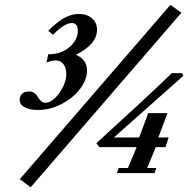

<svg xmlns="http://www.w3.org/2000/svg" viewBox="-20 -717 784 795"><path d="M106.9 58.6 62 24.9 685.5 -696.8 731 -664.1ZM137.7 -261.7Q102.5 -261.7 82 -272.7Q61.5 -283.7 61.5 -303.7Q61.5 -318.4 71.3 -328.4Q81.1 -338.4 100.1 -338.4Q122.6 -338.4 136.2 -316.4Q150.4 -291.5 167 -291.5Q196.3 -291.5 225.3 -331.8Q254.4 -372.1 254.4 -410.6Q254.4 -436 242.7 -451.4Q231 -466.8 210.9 -466.8Q195.8 -466.8 172.4 -458.5L179.7 -492.2Q233.4 -492.2 267.8 -522Q302.2 -551.8 302.2 -589.4Q302.2 -621.6 277.3 -621.6Q247.6 -621.6 199.2 -573.2L179.7 -589.4Q216.3 -626 246.1 -642.6Q275.9 -659.2 306.6 -659.2Q339.8 -659.2 360.8 -641.1Q381.8 -623 381.8 -593.8Q381.8 -533.7 294.4 -490.2Q340.3 -470.7 340.3 -425.3Q340.3 -386.7 311.3 -348.6Q282.2 -310.5 234.6 -286.1Q187 -261.7 137.7 -261.7ZM463.9 0 471.2 -21.5H509.8L545.9 -107.9H391.6L378.9 -124L543.5 -274.9Q644 -367.7 691.4 -414.1H733.9L739.3 -403.3L451.7 -147.9H556.2L593.8 -248.5H673.3L635.7 -147.9H678.2L665.5 -107.9H625L589.4 -21.5H627.4L619.6 0Z"/></svg>

Font: Elstob 14pt SemiBold
Style: Italic
Weight: 600
Italic angle: -20°
Designer: Peter S. Baker
Version: Version 1.015